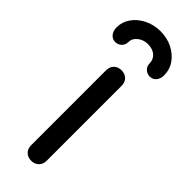

<svg xmlns="http://www.w3.org/2000/svg" viewBox="-261 -802 821 821"><g transform="rotate(45 149.0 -391.5)"><path d="M149 0Q128 0 115 -13Q102 -26 102 -47V-500Q102 -521 115 -534Q128 -547 149 -547Q170 -547 183 -534Q196 -521 196 -500V-47Q196 -26 183 -13Q170 0 149 0ZM44.5 -613Q26.5 -613 15.3 -626.5Q4 -640 4 -661Q4 -695 23.4 -722.5Q42.7 -750 76 -766.5Q109.3 -783 148.9 -783Q188.5 -783 220.9 -767Q253.3 -751 273.1 -723.5Q292.9 -696 292.9 -660Q292.9 -640 282.1 -626.5Q271.3 -613 253.3 -613Q237.1 -613 225 -624Q212.8 -635 212.8 -653Q212.8 -676 195.7 -691Q178.6 -706 148.9 -706Q123.7 -706 103.9 -690.5Q84.1 -675 84.1 -653Q84.1 -635 72 -624Q59.8 -613 44.5 -613Z"/></g></svg>

Font: Comfortaa SemiBold
Style: Regular
Weight: 600
Designer: Johan Aakerlund
Foundry: Johan Aakerlund
Version: Version 3.104; ttfautohint (v1.8.1.43-b0c9)